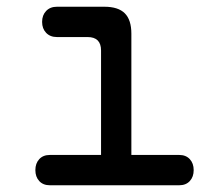

<svg xmlns="http://www.w3.org/2000/svg" viewBox="-20 -550 640 570"><path d="M512 -90Q532 -90 543.5 -77.5Q555 -65 555 -45Q555 -25 543.5 -12.5Q532 0 512 0H128Q108 0 96.5 -12.5Q85 -25 85 -45Q85 -65 96.5 -77.5Q108 -90 128 -90H280V-400Q280 -420 270 -430Q260 -440 240 -440H149Q129 -440 117 -452.5Q105 -465 105 -485Q105 -505 117 -517.5Q129 -530 149 -530H290Q331 -530 350.5 -510.5Q370 -491 370 -450V-90Z"/></svg>

Font: Maple Mono Normal
Style: Regular
Weight: 400
Monospace: yes
Designer: subframe7536
Version: Version 7.000